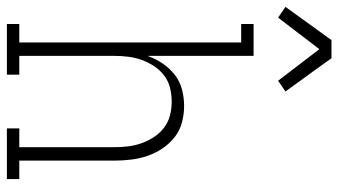

<svg xmlns="http://www.w3.org/2000/svg" viewBox="-270 -770 1007 572"><g transform="rotate(90 234.0 -483.5)"><path d="M0 -808 -32 -830 67 -967H121L154 -921L220 -830L188 -808L94 -931ZM19 0V-37H74V-698H19V-735H114V-419Q122 -442 136 -463Q150 -484 169.5 -499.5Q189 -515 213.5 -521.5Q238 -528 263 -528Q288 -528 312.5 -521.5Q337 -515 356.5 -499.5Q376 -484 390 -463Q404 -442 412 -418.5Q420 -395 423 -370Q426 -345 426 -320V-37H481V0H330V-37H386V-320Q386 -341 383.5 -361.5Q381 -382 374 -401.5Q367 -421 355.5 -438.5Q344 -456 327.5 -468.5Q311 -481 291 -486Q271 -491 250 -491Q229 -491 209 -486Q189 -481 172.5 -468.5Q156 -456 144.5 -438.5Q133 -421 126 -401.5Q119 -382 116.5 -361.5Q114 -341 114 -320V-37H170V0Z"/></g></svg>

Font: Iosevka Curly Slab Extralight
Style: Regular
Weight: 200
Monospace: yes
Designer: Belleve Invis
Foundry: Belleve Invis
Version: Version 22.1.2; ttfautohint (v1.8.4)